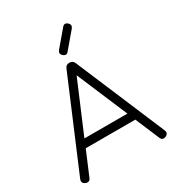

<svg xmlns="http://www.w3.org/2000/svg" viewBox="-199 -974 1011 1098"><g transform="rotate(-30 307.0 -425.0)"><path d="M296 -702C296 -702 296 -702 296 -702C283.5 -712.5 282.5 -724 292.5 -737C292.5 -737 292.5 -737 292.5 -737C292.5 -737 378.5 -838.5 378.5 -838.5C389 -852 401 -853 413.5 -842C413.5 -842 413.5 -842 413.5 -842C426 -831.5 427 -819.5 417 -806.5C417 -806.5 417 -806.5 417 -806.5C417 -806.5 331 -705 331 -705C320.5 -691.5 308.5 -690.5 296 -702ZM43 -2.5C43 -2.5 43 -2.5 43 -2.5C27 -9.5 22 -21 28.5 -37.5C28.5 -37.5 28.5 -37.5 28.5 -37.5C28.5 -37.5 276.5 -624 276.5 -624C282 -637.5 291.5 -644.5 306 -644.5C306 -644.5 306 -644.5 306 -644.5C306 -644.5 309 -644.5 309 -644.5C322.5 -644 332.5 -637.5 338 -624C338 -624 338 -624 338 -624C338 -624 586 -37.5 586 -37.5C592.5 -21 588 -9.5 572 -2.5C572 -2.5 572 -2.5 572 -2.5C555.5 4 544.5 -0.5 538 -16.5C538 -16.5 538 -16.5 538 -16.5C538 -16.5 471.5 -174 471.5 -174C471.5 -174 144 -174 144 -174C144 -174 77.5 -16.5 77.5 -16.5C71 -0.5 59.5 4 43 -2.5ZM307.5 -561.5C307.5 -561.5 165.5 -226.5 165.5 -226.5C165.5 -226.5 449.5 -226.5 449.5 -226.5C449.5 -226.5 307.5 -561.5 307.5 -561.5Z"/></g></svg>

Font: Jura-Fortis-Regular
Style: Regular
Weight: 500
Designer: Daniel Johnson, Alexei Vanyashin, Mirko Velimirovic
Foundry: Daniel Johnson
Version: ""